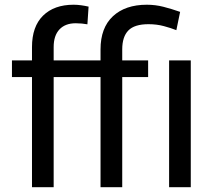

<svg xmlns="http://www.w3.org/2000/svg" viewBox="-20 -780 894 800"><path d="M203.6 0H113.3V-584Q113.3 -669.4 159.4 -714.8Q205.6 -760.3 286.6 -760.3Q301.8 -760.3 317.9 -758.1Q334 -755.9 349.1 -752.4L344.2 -678.7Q334 -680.7 321 -681.9Q308.1 -683.1 295.4 -683.1Q252 -683.1 227.8 -657.5Q203.6 -631.8 203.6 -584ZM320.8 -528.3V-459H29.8V-528.3ZM489.3 0H398.9V-574.2Q398.9 -664.1 450.4 -712.2Q502 -760.3 591.8 -760.3Q627.4 -760.3 660.9 -751.7Q694.3 -743.2 730.5 -730.5L714.8 -654.3Q692.9 -663.1 663.1 -671.1Q633.3 -679.2 598.6 -679.2Q540.5 -679.2 514.9 -653.1Q489.3 -627 489.3 -574.2ZM597.2 -528.3V-459H315.4V-528.3ZM774.9 -528.3V0H684.6V-528.3Z"/></svg>

Font: RobotoDEMO
Style: Regular
Weight: 400
Designer: Christian Robertson
Foundry: Google
Version: Version 2.136